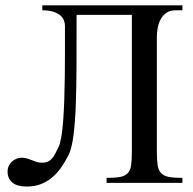

<svg xmlns="http://www.w3.org/2000/svg" viewBox="-20 -682 719 716"><path d="M377.4 0V-18.6Q409.7 -18.6 428.2 -22.2Q446.8 -25.9 456.5 -36.4Q466.3 -46.9 469 -66.2Q471.7 -85.4 471.7 -116.7V-626.5H265.6Q265.6 -529.8 265.4 -445.1Q265.1 -360.4 262.7 -292.5Q260.3 -224.6 253.9 -176.3Q247.6 -127.9 235.8 -104Q222.7 -78.1 207.5 -56.6Q192.4 -35.2 173.6 -19.5Q154.8 -3.9 131.6 4.9Q108.4 13.7 79.1 13.7Q43.9 13.7 26.1 -1.2Q8.3 -16.1 8.3 -42.5Q8.3 -54.2 12.9 -63.7Q17.6 -73.2 24.9 -79.8Q32.2 -86.4 41.7 -90.1Q51.3 -93.8 61.5 -93.8Q72.8 -93.8 81.8 -90.8Q90.8 -87.9 99.4 -84.5Q107.9 -81.1 116.7 -78.1Q125.5 -75.2 136.7 -75.2Q148.9 -75.2 157.5 -78.9Q166 -82.5 172.9 -89.8Q179.7 -97.2 185.8 -108.6Q191.9 -120.1 199.2 -135.7Q205.1 -148.9 209.2 -174.6Q213.4 -200.2 215.8 -234.4Q218.3 -268.6 219.7 -310.3Q221.2 -352.1 221.7 -397.5Q222.2 -442.9 222.2 -490.7V-585.9Q222.2 -596.7 218 -606.9Q213.9 -617.2 204.1 -625.2Q194.3 -633.3 178 -638.4Q161.6 -643.6 137.7 -643.6V-662.1H660.2V-643.6H635.3Q614.3 -643.6 600.8 -634.3Q587.4 -625 579.3 -610.4Q571.3 -595.7 568.1 -577.9Q564.9 -560.1 564.9 -543.5V-116.7Q564.9 -85.4 567.9 -66.2Q570.8 -46.9 580.8 -36.4Q590.8 -25.9 609.6 -22.2Q628.4 -18.6 660.2 -18.6V0Z"/></svg>

Font: Doulos SIL Compact
Style: Regular
Weight: 400
Designer: Walt Agee, Victor Gaultney, Peter Martin, Debbi Hosken
Foundry: SIL International
Version: Version 4.110; 2011; Maintenance release ; LnSpcTght